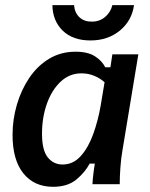

<svg xmlns="http://www.w3.org/2000/svg" viewBox="-20 -709 578 739"><path d="M184.2 10Q111.7 10 70 -41.7Q28.3 -93.3 28.3 -190Q28.3 -249.2 45 -306.2Q61.7 -363.3 92.9 -409.6Q124.2 -455.8 169.2 -482.9Q214.2 -510 270.8 -510Q318.3 -510 345.8 -492.1Q373.3 -474.2 385 -450H405L412.5 -500H512.5L451.7 -132.5Q445.8 -100 443.3 -63.3Q440.8 -26.7 440.8 0H335.8Q336.7 -16.7 339.2 -38.3Q341.7 -60 345 -79.2H325Q307.5 -45.8 273.8 -17.9Q240 10 184.2 10ZM220.8 -75.8Q261.7 -75.8 290.8 -108.3Q320 -140.8 338.8 -192.9Q357.5 -245 367.5 -302.5L382.5 -392.5Q365.8 -407.5 342.9 -417.1Q320 -426.7 293.3 -426.7Q247.5 -426.7 213.3 -394.6Q179.2 -362.5 160.4 -309.6Q141.7 -256.7 141.7 -194.2Q141.7 -130.8 163.8 -103.3Q185.8 -75.8 220.8 -75.8ZM328.3 -553.3Q260 -553.3 221.2 -591.2Q182.5 -629.2 181.7 -689.2H265Q267.5 -659.2 286.2 -642.1Q305 -625 334.2 -625.8Q363.3 -625.8 384.6 -643.8Q405.8 -661.7 412.5 -689.2H495.8Q487.5 -629.2 441.2 -591.2Q395 -553.3 328.3 -553.3Z"/></svg>

Font: Familjen Grotesk Medium
Style: Italic
Weight: 500
Italic angle: -9.46201°
Designer: Anders Wikstroem, Jonas Baeckman, Matilda Gysing, Kristian Moeller
Foundry: Familjen STHLM AB
Version: Version 2.002; ttfautohint (v1.8.4.7-5d5b)